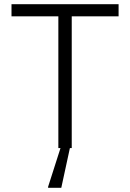

<svg xmlns="http://www.w3.org/2000/svg" viewBox="-20 -708 621 918"><path d="M259 0V-630H35V-688H547V-630H323V0ZM210 190V185L275 -18H317V-13L273 190Z"/></svg>

Font: Saira Thin Light
Style: Regular
Weight: 300
Version: Version 1.101